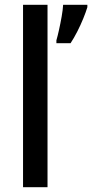

<svg xmlns="http://www.w3.org/2000/svg" viewBox="-20 -780 384 800"><path d="M178 0H76V-760H178ZM344 -750Q338 -730 327 -703Q316 -676 302 -648.5Q288 -621 274 -600H215V-612Q220 -629 226 -656Q232 -683 237 -711.5Q242 -740 243 -760H344Z"/></svg>

Font: Noto Sans Gujarati UI SemiCondensed Medium
Style: Regular
Weight: 500
Width: 4
Designer: Jelle Bosma - Monotype Design Team, Universal Thirst
Foundry: Monotype Imaging Inc.
Version: Version 2.106; ttfautohint (v1.8.4.7-5d5b)